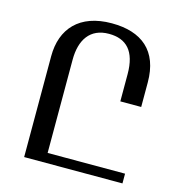

<svg xmlns="http://www.w3.org/2000/svg" viewBox="-107 -820 859 915"><g transform="rotate(15 322.5 -362.0)"><path d="M333 -724C174 -724 94 -633 94 -498V0H579V-48H197V-508C197 -606 240 -672 333 -672C419 -672 468 -623 468 -509V-375H571V-496C571 -652 481 -724 333 -724Z"/></g></svg>

Font: Noto Serif Armenian SemiCondensed Medium
Style: Regular
Weight: 500
Width: 4
Designer: Monotype Design Team
Foundry: Monotype Imaging Inc.
Version: Version 2.008